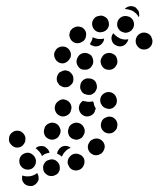

<svg xmlns="http://www.w3.org/2000/svg" viewBox="-20 -589 525 636"><path d="M108 2Q108 7 106 11L105 12Q103 17 99 20Q95 24 90 26Q85 28 79 27Q74 27 69 25Q64 23 60 19Q56 14 54 9Q53 5 53 1Q53 -4 54 -8Q55 -7 56 -7Q66 -4 77 -5Q87 -6 96 -11Q100 -13 103 -16Q104 -14 105 -12Q106 -10 107 -7Q108 -3 108 2ZM149 -61H148Q143 -60 138 -58Q133 -56 129 -51Q126 -47 124 -42Q122 -37 123 -32Q123 -20 132 -13Q140 -5 152 -6H153Q158 -6 163 -9Q168 -11 172 -15Q175 -19 177 -24Q179 -30 178 -35Q178 -46 169 -54Q161 -62 149 -61ZM206 -62Q204 -57 204 -51Q204 -46 207 -41Q211 -30 222 -26Q233 -22 243 -27H244Q254 -32 258 -43Q262 -53 258 -64Q253 -74 242 -78Q232 -82 221 -78L220 -77Q215 -75 212 -71Q208 -67 206 -62ZM50 -73Q43 -64 44 -53Q45 -41 54 -34V-33Q59 -30 64 -28Q69 -27 74 -27Q80 -28 85 -30Q90 -33 93 -37Q100 -46 99 -57Q98 -68 89 -76Q80 -84 69 -83Q57 -81 50 -73ZM171 -88 172 -89Q177 -100 187 -104Q198 -108 209 -103Q210 -102 212 -101Q213 -100 214 -99Q213 -99 212 -98H211Q202 -94 196 -87Q189 -80 185 -70Q184 -70 184 -71Q177 -77 169 -80Q169 -82 170 -84Q170 -86 171 -88ZM143 -87Q143 -86 143 -85Q144 -84 144 -83Q136 -82 129 -79Q123 -76 119 -72Q117 -76 116 -79Q111 -87 104 -93L103 -94Q101 -96 98 -98Q104 -104 112 -105Q121 -106 129 -103Q133 -100 137 -96Q141 -92 143 -87ZM281 -81Q285 -78 290 -76Q295 -74 301 -75Q306 -75 311 -78Q316 -80 319 -84L320 -85Q327 -94 327 -105Q326 -116 317 -124Q313 -127 308 -129Q302 -131 297 -130Q291 -130 287 -127Q282 -125 278 -121V-120Q270 -111 271 -100Q272 -89 281 -81ZM40 -156Q29 -157 20 -150Q11 -143 10 -132V-131Q8 -119 16 -111Q23 -102 34 -100Q39 -100 45 -101Q50 -103 54 -106Q58 -110 61 -115Q64 -119 64 -125V-126Q66 -137 58 -146Q51 -155 40 -156ZM141 -129Q151 -124 162 -128Q173 -132 177 -142L178 -143Q183 -154 179 -164Q175 -175 165 -180Q154 -185 144 -181Q133 -177 128 -167V-165Q123 -155 127 -144Q130 -134 141 -129ZM221 -129Q226 -127 231 -126Q237 -126 242 -128Q247 -130 251 -133Q255 -137 257 -142L258 -143Q263 -154 259 -164Q255 -175 245 -180Q234 -185 224 -181Q213 -177 208 -167V-165Q203 -155 207 -144Q210 -134 221 -129ZM316 -164Q318 -159 322 -155Q326 -151 331 -149Q341 -145 352 -149Q362 -154 367 -164V-165Q369 -170 369 -176Q369 -181 367 -186Q365 -191 361 -195Q357 -199 352 -201Q341 -205 331 -200Q320 -196 316 -185Q314 -180 314 -174Q314 -169 316 -164ZM177 -206Q187 -201 198 -205Q209 -209 214 -219V-221Q219 -231 215 -242Q211 -252 201 -257Q196 -259 190 -260Q185 -260 180 -258Q175 -256 171 -252Q167 -249 164 -244V-243Q159 -232 163 -222Q167 -211 177 -206ZM257 -206Q267 -201 278 -205Q289 -209 294 -219V-221Q295 -223 296 -226Q297 -228 297 -231Q296 -232 296 -233H295Q291 -241 290 -250Q289 -251 288 -252Q287 -253 286 -254Q286 -253 286 -253Q276 -251 267 -252L266 -253Q260 -253 255 -255Q251 -253 249 -250Q246 -247 244 -244V-243Q239 -232 243 -222Q247 -211 257 -206ZM353 -231Q358 -234 361 -238Q365 -242 366 -247Q368 -253 367 -258Q367 -264 364 -268V-269Q359 -279 348 -283Q337 -286 327 -281Q317 -276 313 -265Q310 -254 315 -244L316 -243Q321 -233 332 -230Q343 -226 353 -231ZM290 -280Q295 -283 297 -288Q300 -293 301 -298Q302 -309 296 -319Q289 -328 277 -329H276Q265 -331 256 -324Q247 -317 246 -306Q245 -300 246 -295Q248 -290 251 -285Q254 -281 259 -278Q264 -276 269 -275H270Q275 -274 281 -275Q286 -277 290 -280ZM194 -300Q200 -300 205 -301Q210 -303 214 -307Q223 -314 223 -325Q224 -337 217 -345L216 -346Q213 -350 208 -353Q203 -355 197 -356Q192 -356 187 -354Q182 -352 177 -349Q169 -341 168 -330Q167 -319 175 -310V-309Q179 -305 184 -303Q189 -300 194 -300ZM236 -397 237 -398Q242 -409 252 -412Q263 -416 273 -411Q284 -407 287 -396Q291 -385 287 -375L286 -374Q284 -369 280 -365Q276 -361 270 -359Q265 -358 260 -358Q254 -358 249 -360Q241 -364 237 -372Q232 -381 234 -390Q235 -393 236 -397Q236 -397 236 -397Q236 -397 236 -397ZM329 -360Q340 -356 350 -359Q361 -363 366 -374L367 -375Q371 -385 367 -396Q364 -407 353 -411Q343 -416 332 -412Q322 -409 317 -398L316 -397Q311 -387 315 -376Q319 -365 329 -360ZM177 -381Q182 -379 187 -379Q193 -379 198 -382Q203 -384 206 -388Q210 -391 212 -397H213Q217 -408 213 -418Q208 -429 198 -433Q187 -437 177 -433Q166 -429 162 -418L161 -417Q157 -407 162 -396Q166 -386 177 -381ZM449 -480Q438 -476 433 -467Q428 -458 430 -447Q432 -438 440 -431Q447 -425 457 -425Q469 -425 477 -433Q485 -441 485 -453Q485 -457 483 -462Q480 -473 470 -478Q459 -483 449 -480ZM324 -461H325Q325 -459 324 -456Q324 -454 323 -452L322 -451Q317 -441 307 -437Q296 -433 286 -438Q283 -439 281 -440Q279 -442 278 -443Q280 -446 281 -449Q286 -457 287 -466Q296 -461 306 -460Q315 -459 324 -461ZM366 -438Q376 -433 387 -437Q397 -441 402 -451L403 -452Q403 -454 404 -455Q405 -457 405 -459Q400 -458 396 -458Q386 -458 377 -462Q368 -466 361 -473Q358 -476 355 -479Q354 -478 354 -477Q353 -476 353 -475L352 -474Q347 -464 351 -453Q355 -442 366 -438ZM210 -477Q209 -471 211 -466Q212 -461 216 -456Q223 -447 234 -446Q245 -445 254 -452H255Q264 -459 265 -471Q267 -482 260 -491Q253 -500 241 -501Q230 -502 221 -495H220Q216 -491 213 -487Q211 -482 210 -477ZM385 -534Q380 -532 376 -528Q372 -524 370 -519Q366 -508 370 -498Q375 -487 385 -483H386Q396 -478 407 -483Q417 -487 422 -498Q424 -503 424 -508Q424 -514 422 -519Q420 -524 416 -528Q412 -532 407 -534H406Q401 -536 395 -536Q390 -536 385 -534ZM286 -503Q289 -492 298 -486Q308 -480 319 -483H320Q331 -486 337 -495Q343 -505 340 -516Q339 -521 336 -526Q333 -530 328 -533Q323 -536 318 -537Q312 -538 307 -536H306Q295 -534 289 -524Q283 -514 286 -503ZM440 -550Q441 -546 441 -541Q442 -537 440 -532Q436 -539 431 -544Q424 -551 415 -555H414Q406 -558 396 -559Q394 -559 393 -559Q399 -566 408 -568Q417 -570 426 -566Q431 -564 434 -559Q438 -555 440 -550Z"/></svg>

Font: FRB American Cursive Guidelines Dotted Ultra
Style: Bold Italic
Weight: 1000
Italic angle: -25°
Version: Version 2.0;Modular Font Editor K font №1